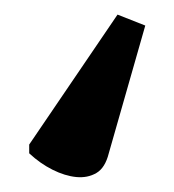

<svg xmlns="http://www.w3.org/2000/svg" viewBox="-20 -54 239 263"><path d="M141 -34 179 -19 129 156Q124 176 112 183Q100 190 84.5 188.5Q69 187 52 178.5Q35 170 20 156V144Z"/></svg>

Font: ET Text
Style: Regular
Weight: 470
Designer: Monotype Design Team
Foundry: Monotype Imaging Inc.
Version: Version 2.009